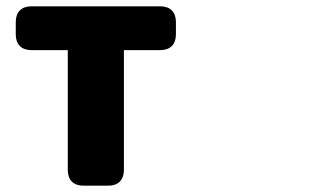

<svg xmlns="http://www.w3.org/2000/svg" viewBox="-20 -549 1040 609"><path d="M80 -390H195V-10C195 22 213 40 245 40H323C355 40 373 22 373 -10V-390H488C520 -390 538 -408 538 -440V-479C538 -511 520 -529 488 -529H80C48 -529 30 -511 30 -479V-440C30 -408 48 -390 80 -390Z"/></svg>

Font: コーポレート・ロゴ（ラウンド）ver3 Bold
Style: Regular
Weight: 700
Designer: [KANA_main] LOGOTYPE.JP [Source Han Sans] Ryoko NISHIZUKA 西塚涼子 (kana, bopomofo & ideographs); Paul D. Hunt (Latin, Greek
Version: Version 12.001;FEAKit 1.0